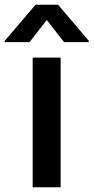

<svg xmlns="http://www.w3.org/2000/svg" viewBox="-69 -788 394 808"><path d="M68.5 0H186.1V-545.5H68.5ZM-49 -610.8H55.4L127.8 -703.8L200.6 -610.8H304.7V-616.1L175.4 -768.1H80.6L-49 -616.1Z"/></svg>

Font: Magic Ui Pro Semi Bold
Style: Regular
Weight: 600
Designer: Stefan Endress, Andreas Faust
Version: Version 1.000;FEAKit 1.0